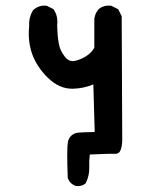

<svg xmlns="http://www.w3.org/2000/svg" viewBox="-20 -521 540 671"><path d="M242.2 127.9Q236.8 125.5 231.9 122.1Q227.1 118.7 223.6 113.8Q220.2 108.9 217.8 103.5L216.8 101.6V100.1Q212.9 -1 217.3 -24.9Q220.2 -39.1 230 -47.6Q239.7 -56.2 254.4 -57.6Q275.9 -59.1 311 -59.6L306.2 -226.1Q289.1 -218.8 271.2 -215.1Q253.4 -211.4 234.4 -210.9Q187.5 -210 147.5 -249Q128.4 -267.6 114.5 -288.6Q100.6 -309.6 92.3 -332.5Q86.9 -347.7 84 -364Q81.1 -380.4 80.6 -397Q80.1 -413.6 82 -430.7Q81.1 -445.8 84.5 -459.2Q87.9 -472.7 95.2 -484.9L96.2 -485.8L97.2 -486.8Q115.7 -503.4 141.6 -501H143.6L145 -500L164.6 -490.2L166.5 -489.3L168 -486.8Q183.6 -464.8 179.7 -432.1Q180.2 -415 181.4 -400.1Q182.6 -385.3 185.1 -371.1Q187 -357.9 192.4 -345.9Q197.8 -334 207 -322.3Q222.2 -303.2 243.7 -308.6Q269 -315.4 286.6 -328.6Q302.7 -340.3 309.6 -354.5V-454.1V-454.6V-455.1Q310.5 -461.4 312.3 -467Q314 -472.7 316.9 -477.8Q319.8 -482.9 323.7 -487.8L324.2 -488.3L324.7 -488.8Q341.3 -503.4 367.2 -501H369.1L370.6 -500L390.1 -490.2L393.1 -488.8L394.5 -485.8L404.3 -466.3L405.3 -464.4V-461.9L407.2 -30.3Q406.7 -8.8 401.1 4.4Q395.5 17.6 380.9 16.6Q367.2 15.6 293.9 19Q291 40 292 62Q293 91.8 280.3 117.7L279.3 119.6L277.3 121.1Q264.6 131.3 245.1 128.9L243.7 128.4Z"/></svg>

Font: NaikaiFont
Style: Bold
Weight: 700
Version: Version 1.89